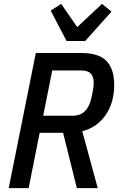

<svg xmlns="http://www.w3.org/2000/svg" viewBox="-20 -972 622 992"><path d="M128 0H25L165 -698H403Q491 -698 530.5 -656.5Q570 -615 570 -533Q570 -442 526 -378Q482 -314 405 -294L485 0H377L306 -286H185ZM356 -374Q430 -374 451 -461Q459 -495 461.5 -513Q464 -531 464 -545Q464 -575 449.5 -591.5Q435 -608 397 -608H250L203 -374ZM324 -760 242 -917 296 -952 379 -832 507 -952 556 -912 420 -760Z"/></svg>

Font: IBM Plex Sans Condensed Medium
Style: Italic
Weight: 500
Width: 3
Italic angle: -11°
Designer: Mike Abbink, Paul van der Laan, Pieter van Rosmalen
Foundry: Bold Monday
Version: Version 1.3